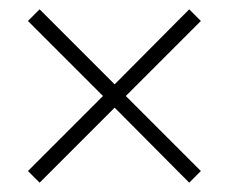

<svg xmlns="http://www.w3.org/2000/svg" viewBox="-20 -502 492 412"><path d="M386 -110 226 -271 65 -110 40 -135 201 -296 40 -457 65 -482 226 -321 386 -482 411 -457 250 -296 411 -135Z"/></svg>

Font: Moderustic Light
Style: Regular
Weight: 300
Designer: Tural Alisoy
Foundry: TAFT Foundry
Version: Version 2.120